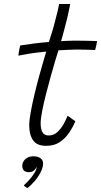

<svg xmlns="http://www.w3.org/2000/svg" viewBox="-20 -736 522 992"><path d="M121 236Q118.5 234 112.2 230Q106 226 103 221.5Q114.5 211.5 130 194.5Q145.5 177.5 157 159.2Q168.5 141 169 129.5Q169 127 168.5 126Q165.5 136 155.8 144.8Q146 153.5 129 153.5Q111 153.5 103 144.5Q95 135.5 95 121Q95 101 111 86.2Q127 71.5 152.5 71.5Q175 71.5 188.8 81.2Q202.5 91 202.5 109Q202.5 129.5 190 153.8Q177.5 178 158.8 200Q140 222 121 236ZM369.5 -109.5Q358 -82 338.8 -52.5Q319.5 -23 290.2 -2.8Q261 17.5 219 17.5Q170.5 17.5 150.8 -11.5Q131 -40.5 131 -88Q131 -114.5 138.8 -157Q146.5 -199.5 158 -247.8Q169.5 -296 182 -341.8Q194.5 -387.5 204.8 -421.8Q215 -456 219 -469.5Q162 -464 123.2 -457.5Q84.5 -451 75 -448.5Q75.5 -456 77.2 -466.5Q79 -477 81.2 -486.8Q83.5 -496.5 84.5 -501Q113 -505.5 154.5 -511Q196 -516.5 232.5 -519Q241.5 -545.5 250.5 -575.5Q259.5 -605.5 266.5 -634.5Q273 -657.5 277.8 -678.8Q282.5 -700 285.5 -715.5H342.5Q342 -711.5 338 -691.2Q334 -671 327.2 -642.2Q320.5 -613.5 312 -583Q308 -567.5 303.8 -552.5Q299.5 -537.5 295.5 -523.5Q309.5 -524.5 331.8 -525.2Q354 -526 367.5 -526Q393 -526 417.8 -525.5Q442.5 -525 460.2 -524.5Q478 -524 481.5 -523.5Q481 -517 477.5 -501.2Q474 -485.5 471.5 -477.5Q466.5 -478 436.8 -479Q407 -480 376.5 -480Q355 -479.5 329.2 -478.5Q303.5 -477.5 282 -476Q276.5 -459 265.5 -422.8Q254.5 -386.5 241.8 -340.2Q229 -294 217 -247Q205 -200 197.5 -160.5Q190 -121 190 -99Q190 -70 199.2 -53Q208.5 -36 232 -36Q258 -36 277.2 -54.2Q296.5 -72.5 309.8 -96.8Q323 -121 329 -138Q331 -137 336.8 -132.8Q342.5 -128.5 349.2 -123.8Q356 -119 361.8 -114.8Q367.5 -110.5 369.5 -109.5Z"/></svg>

Font: Grandstander Thin ExtraLight
Style: Italic
Weight: 250
Italic angle: -15°
Version: Version 1.200